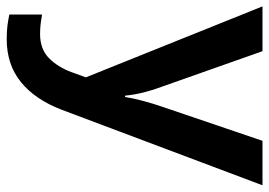

<svg xmlns="http://www.w3.org/2000/svg" viewBox="-138 -444 822 587"><g transform="rotate(90 273.5 -151.0)"><path d="M0 -542H137L245 -236Q256 -207 263 -179Q270 -151 273 -122H277Q281 -147 289 -177Q297 -207 307 -236L411 -542H547L316 72Q285 153 231.5 196.5Q178 240 100 240Q75 240 57 237.5Q39 235 25 232V132Q36 134 51.5 136Q67 138 84 138Q131 138 158.5 110.5Q186 83 201 42L217 -2Z"/></g></svg>

Font: Noto Sans Tamil SemiBold
Style: Regular
Weight: 600
Designer: Jelle Bosma - Monotype Design Team
Foundry: Monotype Imaging Inc.
Version: Version 2.004; ttfautohint (v1.8.4.7-5d5b)